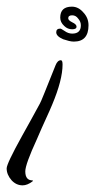

<svg xmlns="http://www.w3.org/2000/svg" viewBox="-74 -257 333 577"><path d="M148 -132Q141 -132 133 -134Q125 -136 116 -139Q95 -148 95 -160Q95 -171 107 -171Q109 -171 112 -169Q115 -167 120 -164Q131 -156 143 -156Q169 -156 169 -181Q169 -192 161 -201Q154 -211 143 -211Q131 -211 131 -202Q131 -196 143 -190Q156 -184 156 -177Q156 -169 143 -169Q129 -169 119 -179Q107 -190 107 -204Q107 -237 142 -237Q162 -237 177 -219Q192 -203 192 -181Q192 -132 148 -132ZM-6 300Q-25 300 -39 285Q-54 268 -54 249Q-54 235 -8 152Q6 127 19.5 102.5Q33 78 46 54Q48 51 59.5 22.5Q71 -6 93 -61Q99 -76 109 -76Q114 -76 114 -63Q114 -17 83 57Q76 74 64 100Q52 126 37 161Q2 237 2 258Q2 286 25 285Q24 286 24 288Q8 300 -6 300Z"/></svg>

Font: Ole
Style: Regular
Weight: 400
Designer: Robert E. Leuschke
Foundry: Robert E. Leuschke
Version: Version 1.010; ttfautohint (v1.8.3)